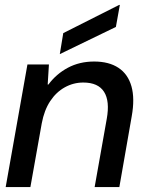

<svg xmlns="http://www.w3.org/2000/svg" viewBox="-20 -757 588 777"><path d="M3 0 91 -496H178L173 -415H176Q208 -458 255 -483Q302 -508 361 -508Q421 -508 459.5 -482.5Q498 -457 512 -407.5Q526 -358 513 -286L463 0H363L412 -276Q425 -348 401 -385.5Q377 -423 317 -423Q277 -423 242 -403.5Q207 -384 183 -347.5Q159 -311 149 -258L103 0ZM222 -538 236 -623 462 -737H465L449 -648Z"/></svg>

Font: DM Sans 36pt Medium
Style: Italic
Weight: 500
Italic angle: -10°
Designer: Colophon Foundry, Jonny Pinhorn
Foundry: Colophon Foundry
Version: Version 4.004;gftools[0.9.30]